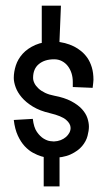

<svg xmlns="http://www.w3.org/2000/svg" viewBox="-20 -690 375 680"><path d="M237.8 -381.8V-399.9Q237.8 -416.5 233.2 -430.9Q228.5 -445.3 220 -456.3Q211.4 -467.3 199.2 -473.6Q187 -480 171.9 -480Q138.2 -480 117.7 -463.1Q97.2 -446.3 97.2 -414.1Q97.2 -404.8 102.1 -395Q106.9 -385.3 116.5 -376.5Q126 -367.7 139.9 -361.1Q153.8 -354.5 171.9 -351.1Q208.5 -344.2 232.4 -331.5Q256.3 -318.8 270.3 -303.5Q284.2 -288.1 289.6 -271.7Q294.9 -255.4 294.9 -241.2Q294.9 -227.5 290 -208.7Q285.2 -189.9 270.8 -172.6Q256.3 -155.3 230 -143.1Q203.6 -130.9 161.1 -130.9Q158.7 -130.9 148.9 -131.6Q139.2 -132.3 125.7 -136.5Q112.3 -140.6 96.9 -148.9Q81.5 -157.2 67.6 -172.1Q53.7 -187 43.2 -209.7Q32.7 -232.4 28.8 -265.1L96.2 -269Q99.6 -238.8 110.8 -222.7Q122.1 -206.5 134.8 -199Q147.5 -191.4 158 -190.2Q168.5 -189 170.9 -189Q184.1 -189.5 195.1 -193.8Q206.1 -198.2 213.6 -204.8Q221.2 -211.4 225.6 -219.7Q230 -228 230 -236.8Q230 -252 214.1 -265.6Q198.2 -279.3 157.2 -289.1Q121.1 -297.4 96.4 -312.5Q71.8 -327.6 56.9 -345.2Q42 -362.8 35.4 -381.1Q28.8 -399.4 28.8 -414.1Q28.8 -435.5 36.1 -458.3Q43.5 -481 60.5 -499.8Q77.6 -518.6 105.2 -530.8Q132.8 -543 173.8 -543Q211.9 -540.5 242.2 -525.4Q254.9 -519 267.3 -509Q279.8 -499 289.6 -484.9Q299.3 -470.7 305.2 -451.4Q311 -432.1 311 -407.2Q311 -403.8 310.1 -396Q309.1 -388.2 308.1 -378.9ZM189 -502.9H127.9V-669.9H195.8ZM134.8 -29.8V-173.8H190.9V-29.8Z"/></svg>

Font: Englebert
Style: Regular
Weight: 400
Designer: Astigmatic (AOETI)
Foundry: Astigmatic (AOETI)
Version: Version 1.000